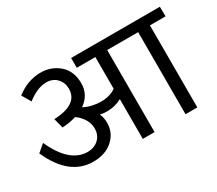

<svg xmlns="http://www.w3.org/2000/svg" viewBox="-120 -917 1326 1171"><g transform="rotate(-30 543.0 -332.0)"><path d="M1085 -647 1086 -579H976V-1H893V-579H675V-1H592V-281Q544 -255 488 -255Q465 -255 440 -260Q453 -229 453 -196Q453 -125 400.5 -78Q348 -31 263 -31Q94 -31 1 -240L53 -284Q135 -101 262 -100Q311 -101 340.5 -129.5Q370 -158 370 -203Q370 -271 301 -323Q257 -309 203 -306L185 -375Q355 -382 355 -492Q355 -535 327 -564.5Q299 -594 254 -594Q190 -594 119 -538L82 -601Q163 -663 253 -663Q329 -663 383 -615.5Q437 -568 437 -483Q437 -401 367 -353Q423 -325 487 -325Q550 -325 591 -355V-578H460V-647Z"/></g></svg>

Font: Martel Sans
Style: Regular
Weight: 400
Designer: Dan Reynolds and Mathieu Réguer
Foundry: Dan Reynolds and Mathieu Réguer
Version: Version 1.001;PS 001.001;hotconv 1.0.70;makeotf.lib2.5.58329